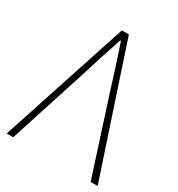

<svg xmlns="http://www.w3.org/2000/svg" viewBox="-173 -838 878 949"><g transform="rotate(30 266.0 -363.0)"><path d="M7 0 245 -726H285L526 0H486L346 -434Q325 -502 307.5 -557Q290 -612 267 -679H263Q240 -612 222.5 -557Q205 -502 184 -434L44 0Z"/></g></svg>

Font: Noto Sans TC
Style: Regular
Weight: 100
Designer: Ryoko NISHIZUKA 西塚涼子 (kana, bopomofo & ideographs); Paul D. Hunt (Latin, Greek & Cyrillic); Sandoll Communications 산돌커뮤니
Foundry: Adobe
Version: Version 2.004;hotconv 1.0.118;makeotfexe 2.5.65603